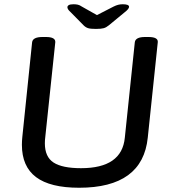

<svg xmlns="http://www.w3.org/2000/svg" viewBox="-20 -876 806 903"><path d="M352 7Q216 7 149.5 -43Q83 -93 83 -195Q83 -213 85 -232L131 -677Q134 -702 180 -702H196Q242 -702 240 -677L193 -232Q192 -224 191.5 -217Q191 -210 191 -202Q191 -138 232 -111.5Q273 -85 361 -85Q553 -85 567 -228L614 -677Q617 -702 662 -702H678Q725 -702 722 -677L675 -229Q651 7 352 7ZM557 -856Q587 -856 587 -844Q587 -834 566 -818L492 -757Q480 -747 468 -743.5Q456 -740 431 -740Q406 -740 394.5 -743.5Q383 -747 373 -757L313 -818Q303 -827 300 -832.5Q297 -838 297 -842Q297 -848 303.5 -852Q310 -856 326 -856Q337 -856 346 -854Q355 -852 365 -845L436 -805L514 -845Q526 -851 536 -853.5Q546 -856 557 -856Z"/></svg>

Font: Asap Semi Expanded Semi Expanded Medium
Style: Italic
Weight: 500
Width: 6
Italic angle: -6°
Designer: Pablo Cosgaya
Foundry: Omnibus-Type
Version: Version 3.001; ttfautohint (v1.8.4.7-5d5b)